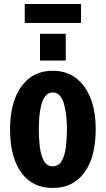

<svg xmlns="http://www.w3.org/2000/svg" viewBox="-20 -922 526 955"><path d="M242 13Q141 13 85.5 -64Q30 -141 30 -279Q30 -367 54.5 -432Q79 -497 126.5 -533.5Q174 -570 242 -570Q310 -570 357.5 -534Q405 -498 430.5 -433Q456 -368 456 -279Q456 -140 399.5 -63.5Q343 13 242 13ZM242 -95Q272 -95 287.5 -122.5Q303 -150 308 -192.5Q313 -235 313 -279Q313 -307 310 -339Q307 -371 300 -399Q293 -427 279 -444.5Q265 -462 242 -462Q220 -462 206 -444.5Q192 -427 185 -399Q178 -371 175.5 -339.5Q173 -308 173 -279Q173 -235 178 -192.5Q183 -150 198 -122.5Q213 -95 242 -95ZM179 -621V-754H307V-621ZM103 -808V-902H383V-808Z"/></svg>

Font: Freeman
Style: Regular
Weight: 400
Designer: Vernon Adams, Aoife Mooney, Rodrigo Fuenzalida
Foundry: Rodrigo Fuenzalida
Version: Version 1.000; ttfautohint (v1.8.4.7-5d5b)